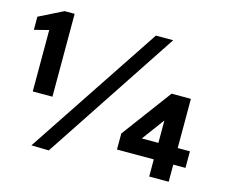

<svg xmlns="http://www.w3.org/2000/svg" viewBox="-103 -873 1207 1018"><g transform="rotate(15 501.0 -363.5)"><path d="M79 -276H187V-731H132L0 -665V-593L79 -613ZM728 -731H633L146 2L242 4ZM793 -455 590 -182V-94H792V0H899V-94H966V-185H899V-455ZM702 -185 793 -308V-185Z"/></g></svg>

Font: United Sans ExtraBold
Style: Regular
Weight: 800
Designer: Pablo Impallari, Rodrigo Fuenzalida (Modified by Dan O. Williams)
Version: Version 1.000;PS 001.000;hotconv 1.0.88;makeotf.lib2.5.64775